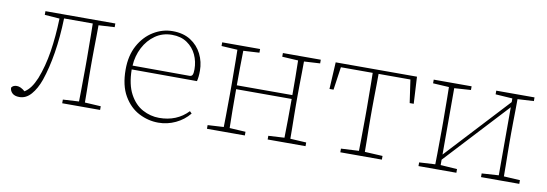

<svg xmlns="http://www.w3.org/2000/svg" viewBox="-45 -749 2931 1028"><g transform="rotate(10 1421.0 -235.0)"><path d="M80 7Q54 7 41 -5.5Q28 -18 28 -35Q37 -49 57 -49Q78 -49 102 -28Q121 -40 135.5 -60Q150 -80 163 -111Q190 -180 203 -263Q216 -346 219 -444L138 -450V-470H518V-450L431 -445Q431 -419 430.5 -386Q430 -353 429.5 -319.5Q429 -286 429 -260V-210Q429 -184 429.5 -151Q430 -118 430.5 -84.5Q431 -51 431 -25L518 -20V0H312V-20L399 -25Q400 -51 400 -84.5Q400 -118 400.5 -151Q401 -184 401 -210V-260Q401 -287 400.5 -321.5Q400 -356 400 -390Q400 -424 399 -449H243Q240 -347 226 -260.5Q212 -174 189 -107Q171 -56 143.5 -24.5Q116 7 80 7Z M828 -463Q777 -463 737.5 -435.5Q698 -408 674.5 -362.5Q651 -317 648 -264L958 -263Q969 -263 973.5 -271.5Q978 -280 978 -302Q978 -344 961 -380.5Q944 -417 910.5 -440Q877 -463 828 -463ZM836 13Q781 13 730.5 -13Q680 -39 647.5 -94.5Q615 -150 615 -237Q615 -313 645 -368Q675 -423 724 -453Q773 -483 828 -483Q886 -483 926 -457.5Q966 -432 987 -390Q1008 -348 1008 -299Q1008 -265 1002 -242L647 -243Q648 -161 675.5 -110Q703 -59 746 -36Q789 -13 836 -13Q932 -13 993 -77L1004 -66Q974 -29 929.5 -8Q885 13 836 13Z M1429 -450V-470H1635V-450L1548 -445Q1548 -419 1547.5 -386Q1547 -353 1546.5 -319.5Q1546 -286 1546 -260V-210Q1546 -184 1546.5 -151Q1547 -118 1547.5 -84.5Q1548 -51 1548 -25L1635 -20V0H1429V-20L1516 -25Q1517 -64 1517.5 -122.5Q1518 -181 1518 -236H1216Q1216 -178 1216.5 -120.5Q1217 -63 1218 -25L1305 -20V0H1099V-20L1186 -25Q1187 -51 1187 -84.5Q1187 -118 1187.5 -151Q1188 -184 1188 -210V-260Q1188 -286 1187.5 -319.5Q1187 -353 1187 -386Q1187 -419 1186 -445L1099 -450V-470H1305V-450L1218 -445Q1217 -408 1216.5 -354.5Q1216 -301 1216 -257H1518Q1518 -301 1517.5 -354.5Q1517 -408 1516 -445Z M1708 -324 1716 -470H2158L2166 -324H2144L2126 -449H1953Q1953 -424 1952.5 -390Q1952 -356 1951.5 -321.5Q1951 -287 1951 -260V-210Q1951 -184 1951.5 -151Q1952 -118 1952.5 -84.5Q1953 -51 1953 -25L2050 -20V0H1824V-20L1921 -25Q1922 -51 1922 -84.5Q1922 -118 1922.5 -151Q1923 -184 1923 -210V-260Q1923 -287 1922.5 -321.5Q1922 -356 1922 -390Q1922 -424 1921 -449H1748L1730 -324Z M2589 -450V-470H2797V-450L2709 -445Q2709 -419 2708.5 -386Q2708 -353 2707.5 -319.5Q2707 -286 2707 -260V-210Q2707 -184 2707.5 -151Q2708 -118 2708.5 -84.5Q2709 -51 2709 -25L2797 -20V0H2589V-20L2681 -26V-396L2365 -55V-26L2455 -20V0H2249V-20L2336 -25Q2337 -51 2337 -84.5Q2337 -118 2337.5 -151Q2338 -184 2338 -210V-260Q2338 -286 2337.5 -319.5Q2337 -353 2337 -386Q2337 -419 2336 -445L2249 -450V-470H2455V-450L2365 -444V-83L2681 -424V-444Z"/></g></svg>

Font: Source Serif Pro ExtraLight
Style: Regular
Weight: 200
Designer: Frank Grießhammer
Foundry: Adobe Systems Incorporated
Version: Version 3.001;hotconv 1.0.111;makeotfexe 2.5.65597